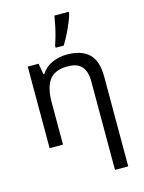

<svg xmlns="http://www.w3.org/2000/svg" viewBox="-149 -892 916 1218"><g transform="rotate(-15 309.0 -282.5)"><path d="M343 -546Q439 -546 488 -499.5Q537 -453 537 -349V240H450V-343Q450 -407 421 -439.5Q392 -472 330 -472Q242 -472 207.5 -422Q173 -372 173 -278V0H85V-536H156L169 -463H174Q200 -505 246 -525.5Q292 -546 343 -546ZM287 -606V-620Q296 -645 305 -677.5Q314 -710 321 -744Q328 -778 332 -805H426V-794Q421 -772 407 -738.5Q393 -705 375.5 -669.5Q358 -634 340 -606Z"/></g></svg>

Font: Noto IKEA Simplified Chinese
Style: Regular
Weight: 400
Designer: Monotype Design Team
Foundry: Monotype Imaging Inc.
Version: Version 1.100